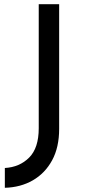

<svg xmlns="http://www.w3.org/2000/svg" viewBox="-20 -743 405 912"><path d="M261 -131Q261 -43 227.5 18.5Q194 80 136 113.5Q78 147 3 149V55Q73 51 118.5 5.5Q164 -40 164 -134V-723H261Z"/></svg>

Font: Synthetic
Style: Regular
Weight: 400
Designer: Santiago Orozco
Foundry: Typemade
Version: Version 2.000; ttfautohint (v1.8.4.7-5d5b)